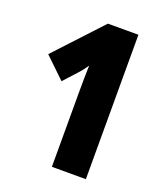

<svg xmlns="http://www.w3.org/2000/svg" viewBox="-133 -803 762 892"><g transform="rotate(20 248.0 -357.0)"><path d="M397 0H229V-375Q229 -410 229.5 -441.5Q230 -473 231 -501Q224 -491 215.5 -479.5Q207 -468 196 -456L135 -389L34 -486L246 -714H397Z"/></g></svg>

Font: Noto Sans Tamil ExtraCondensed Black
Style: Regular
Weight: 900
Width: 2
Designer: Jelle Bosma - Monotype Design Team
Foundry: Monotype Imaging Inc.
Version: Version 2.004; ttfautohint (v1.8.4.7-5d5b)